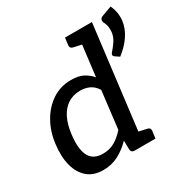

<svg xmlns="http://www.w3.org/2000/svg" viewBox="-173 -912 1043 1069"><g transform="rotate(-30 348.5 -377.5)"><path d="M191 7Q129 7 90.5 -25.5Q52 -58 36.5 -116.5Q21 -175 31 -253Q40 -327 74 -387Q108 -447 161.5 -482.5Q215 -518 283 -518Q329 -518 359 -503Q389 -488 412 -461L446 -739H546L455 0H395Q373 0 371 -20L370 -78Q332 -39 288 -16Q244 7 191 7ZM234 -73Q276 -73 309 -91.5Q342 -110 373 -145L402 -386Q383 -416 357 -428.5Q331 -441 297 -441Q252 -441 218 -419Q184 -397 163 -355Q142 -313 135 -253Q124 -165 147.5 -119Q171 -73 234 -73ZM474 -739 453 -654 385 -669Q375 -671 370.5 -677Q366 -683 367 -693L373 -739ZM427 0 449 -85 517 -70Q527 -68 531 -62Q535 -56 534 -46L528 0ZM614 -738 679 -762Q691 -736 695 -711Q699 -686 696 -661Q690 -614 661.5 -571.5Q633 -529 586 -493L558 -512Q551 -517 552 -525Q552 -529 554.5 -532.5Q557 -536 559 -538Q576 -557 593 -582Q610 -607 613 -636Q615 -652 612.5 -669.5Q610 -687 600 -707Q599 -709 598.5 -712.5Q598 -716 598 -719Q600 -733 614 -738Z"/></g></svg>

Font: Aleo Medium
Style: Italic
Weight: 500
Italic angle: -7°
Designer: Alessio Laiso
Foundry: Alessio Laiso
Version: Version 2.001;gftools[0.9.29]